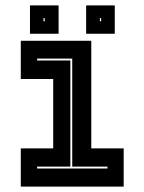

<svg xmlns="http://www.w3.org/2000/svg" viewBox="-20 -691 535 711"><path d="M57 0V-141.5H177V-398.5H57V-540H318V-141.5H438V0ZM117.5 -67H378V-74H247.5V-474H117.5V-467H240.5V-74H117.5ZM299 -566V-671H405V-566ZM91 -566V-671H197V-566ZM141 -612H145.5V-624H141ZM350 -612H354.5V-624H350Z"/></svg>

Font: Tourney ExtraBold
Style: Regular
Weight: 800
Designer: Tyler Finck
Foundry: Etcetera Type Co
Version: Version 1.015